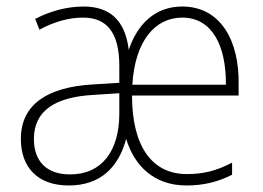

<svg xmlns="http://www.w3.org/2000/svg" viewBox="-20 -559 806 589"><path d="M539 -539C455 -539 401 -484 375 -406C364 -497 317 -539 236 -539C184 -539 132 -524 88 -501L101 -468C149 -494 194 -505 235 -505C307 -505 346 -460 346 -357V-305L265 -300C126 -292 44 -239 44 -133C44 -47 94 10 191 10C288 10 344 -46 367 -133C392 -51 452 10 552 10C604 10 649 -1 692 -23V-60C642 -34 602 -25 553 -25C447 -25 385 -109 385 -266H712V-298C715 -432 658 -539 539 -539ZM539 -505C630 -505 674 -420 673 -299H386C394 -434 456 -505 539 -505ZM269 -268 346 -273V-207C345 -99 295 -24 195 -24C122 -24 84 -65 84 -133C84 -219 149 -262 269 -268Z"/></svg>

Font: Noto Sans Myanmar UI SemiCondensed ExtraLight
Style: Regular
Weight: 200
Width: 4
Designer: Monotype Design Team
Foundry: Monotype Imaging Inc.
Version: Version 2.103